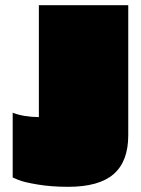

<svg xmlns="http://www.w3.org/2000/svg" viewBox="-20 -711 543 741"><path d="M243 10Q178 10 124.5 1Q71 -8 50 -17L29 -26V-276Q69 -260 130 -259V-691H475V-189Q475 -88 418.5 -39Q362 10 243 10Z"/></svg>

Font: Erica One
Style: Regular
Weight: 400
Designer: Miguel Hernandez
Foundry: Miguel Hernandez
Version: Version 1.003